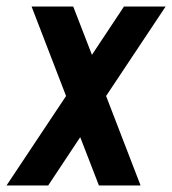

<svg xmlns="http://www.w3.org/2000/svg" viewBox="-58 -570 529 590"><path d="M-38 0 145 -275 39 -550H167L224.5 -401.5L323 -550H451L268 -275L374 0H246L188.5 -148.5L90 0Z"/></svg>

Font: Mohave
Style: Bold Italic
Weight: 700
Italic angle: -8°
Designer: Gumpita Rahayu
Foundry: Tokotype
Version: Version 2.003; ttfautohint (v1.8.3)